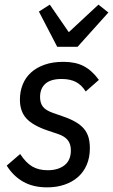

<svg xmlns="http://www.w3.org/2000/svg" viewBox="-20 -797 488 829"><path d="M184 12Q123 12 80 -12.5Q37 -37 9 -82L67 -132Q92 -94 119.5 -78Q147 -62 186 -62Q231 -62 258.5 -83.5Q286 -105 286 -148Q286 -175 272.5 -192Q259 -209 229 -219L187 -233Q122 -255 94 -285.5Q66 -316 66 -367Q66 -402 78 -432Q90 -462 113.5 -483.5Q137 -505 172 -517.5Q207 -530 254 -530Q306 -530 341.5 -511.5Q377 -493 407 -452L350 -402Q332 -431 307 -443.5Q282 -456 246 -456Q199 -456 176 -435.5Q153 -415 153 -378Q153 -352 165.5 -336Q178 -320 210 -309L253 -294Q285 -283 307 -270Q329 -257 342.5 -241Q356 -225 362 -204.5Q368 -184 368 -157Q368 -117 354.5 -85.5Q341 -54 316.5 -32.5Q292 -11 258 0.5Q224 12 184 12ZM227 -595 148 -747 195 -777 277 -658 405 -777 448 -743 315 -595Z"/></svg>

Font: IBM Plex Sans Cond Text
Style: Italic
Weight: 450
Width: 3
Italic angle: -11°
Designer: Mike Abbink, Paul van der Laan, Pieter van Rosmalen
Foundry: Bold Monday
Version: Version 1.3